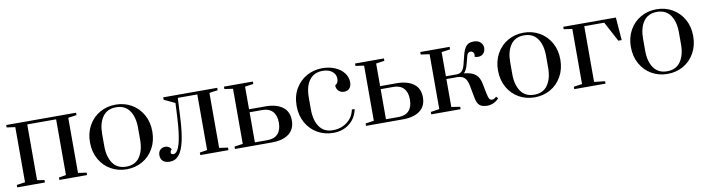

<svg xmlns="http://www.w3.org/2000/svg" viewBox="-26 -1044 5785 1571"><g transform="rotate(-10 2866.0 -258.5)"><path d="M27 0V-20L97 -30V-488L27 -498V-518H607V-498L537 -488V-30L607 -20V0H377V-20L437 -30V-493H197V-30L257 -20V0Z M677 -259Q677 -338 711.5 -399Q746 -460 805 -493.5Q864 -527 936 -527Q1008 -527 1067 -493.5Q1126 -460 1160.5 -399Q1195 -338 1195 -259Q1195 -180 1160.5 -118.5Q1126 -57 1067 -23.5Q1008 10 936 10Q864 10 805 -23.5Q746 -57 711.5 -118.5Q677 -180 677 -259ZM1085 -209V-309Q1085 -398 1047.5 -451.5Q1010 -505 936 -505Q862 -505 824.5 -451.5Q787 -398 787 -309V-209Q787 -120 824.5 -66Q862 -12 936 -12Q1010 -12 1047.5 -66Q1085 -120 1085 -209Z M1218 -57Q1218 -85 1235 -101Q1252 -117 1276 -117Q1292 -117 1303 -110.5Q1314 -104 1319.5 -97Q1325 -90 1326 -88Q1313 -76 1313 -62Q1313 -46 1333 -46Q1401 -46 1416 -336L1422 -455L1331 -498V-518H1780V-498L1710 -488V-31L1782 -21V0H1548V-21L1610 -31V-493H1448L1440 -335Q1434 -214 1417.5 -139Q1401 -64 1371 -27Q1341 10 1293 10Q1258 10 1238 -7Q1218 -24 1218 -57Z M1836 -20 1906 -30V-488L1836 -498V-518H2076V-498L2006 -488V-300H2142Q2232 -300 2283.5 -262Q2335 -224 2335 -150Q2335 -76 2284 -38Q2233 0 2142 0H1836ZM2112 -25Q2167 -25 2197 -57Q2227 -89 2227 -149V-151Q2227 -211 2197 -243Q2167 -275 2112 -275H2006V-25Z M2394 -259Q2394 -342 2430.5 -403Q2467 -464 2526 -495.5Q2585 -527 2653 -527Q2710 -527 2757 -507.5Q2804 -488 2831.5 -453Q2859 -418 2859 -374Q2859 -341 2842 -323.5Q2825 -306 2797 -306Q2770 -306 2752 -324Q2734 -342 2734 -369Q2749 -379 2755 -391Q2761 -403 2761 -421Q2761 -458 2731.5 -481.5Q2702 -505 2653 -505Q2581 -505 2542.5 -453.5Q2504 -402 2504 -309V-209Q2504 -120 2541.5 -66Q2579 -12 2653 -12Q2721 -12 2771.5 -50.5Q2822 -89 2834 -152H2857Q2843 -78 2787.5 -34Q2732 10 2653 10Q2581 10 2522 -23.5Q2463 -57 2428.5 -118.5Q2394 -180 2394 -259Z M2925 -20 2995 -30V-488L2925 -498V-518H3165V-498L3095 -488V-300H3231Q3321 -300 3372.5 -262Q3424 -224 3424 -150Q3424 -76 3373 -38Q3322 0 3231 0H2925ZM3201 -25Q3256 -25 3286 -57Q3316 -89 3316 -149V-151Q3316 -211 3286 -243Q3256 -275 3201 -275H3095V-25Z M3839 -71 3819 -177Q3810 -224 3789 -243Q3768 -262 3732 -263H3639V-31L3711 -20V0H3467V-20L3539 -31V-487L3467 -497V-518H3711V-497L3639 -487V-286H3733Q3758 -288 3773 -303.5Q3788 -319 3798 -357L3816 -429Q3828 -478 3848.5 -502.5Q3869 -527 3912 -527Q3948 -527 3968 -507.5Q3988 -488 3988 -460Q3988 -434 3971.5 -415.5Q3955 -397 3927 -397Q3912 -397 3898 -402Q3901 -411 3901 -419Q3901 -432 3893 -441Q3885 -450 3873 -450Q3849 -450 3841 -422L3822 -350Q3809 -303 3788 -284Q3854 -278 3884.5 -252Q3915 -226 3925 -173L3942 -87Q3949 -54 3956.5 -43Q3964 -32 3979 -32Q3996 -32 4014 -50L4029 -35Q4010 -13 3984 -1.5Q3958 10 3933 10Q3889 10 3868 -8.5Q3847 -27 3839 -71Z M4067 -259Q4067 -338 4101.5 -399Q4136 -460 4195 -493.5Q4254 -527 4326 -527Q4398 -527 4457 -493.5Q4516 -460 4550.5 -399Q4585 -338 4585 -259Q4585 -180 4550.5 -118.5Q4516 -57 4457 -23.5Q4398 10 4326 10Q4254 10 4195 -23.5Q4136 -57 4101.5 -118.5Q4067 -180 4067 -259ZM4475 -209V-309Q4475 -398 4437.5 -451.5Q4400 -505 4326 -505Q4252 -505 4214.5 -451.5Q4177 -398 4177 -309V-209Q4177 -120 4214.5 -66Q4252 -12 4326 -12Q4400 -12 4437.5 -66Q4475 -120 4475 -209Z M4655 0V-20L4725 -30V-488L4655 -498V-518H5092L5107 -328H5079L4991 -493H4825V-30L4915 -20V0Z M5171 -259Q5171 -338 5205.5 -399Q5240 -460 5299 -493.5Q5358 -527 5430 -527Q5502 -527 5561 -493.5Q5620 -460 5654.5 -399Q5689 -338 5689 -259Q5689 -180 5654.5 -118.5Q5620 -57 5561 -23.5Q5502 10 5430 10Q5358 10 5299 -23.5Q5240 -57 5205.5 -118.5Q5171 -180 5171 -259ZM5579 -209V-309Q5579 -398 5541.5 -451.5Q5504 -505 5430 -505Q5356 -505 5318.5 -451.5Q5281 -398 5281 -309V-209Q5281 -120 5318.5 -66Q5356 -12 5430 -12Q5504 -12 5541.5 -66Q5579 -120 5579 -209Z"/></g></svg>

Font: Prata
Style: Regular
Weight: 400
Designer: Ivan Petrov
Foundry: Cyreal
Version: Version 2.000